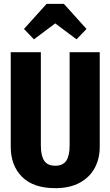

<svg xmlns="http://www.w3.org/2000/svg" viewBox="-20 -965 576 1001"><path d="M500 -200Q500 -138 474 -89.5Q448 -41 396 -12.5Q344 16 268 16Q154 16 95 -43Q36 -102 36 -200V-693H193V-207Q193 -153 210.5 -127Q228 -101 268 -101Q308 -101 325.5 -127Q343 -153 343 -207V-693H500ZM157 -760 105 -814 223 -945H313L431 -814L379 -760L268 -843Z"/></svg>

Font: Fira Sans Extra Condensed
Style: Bold
Weight: 700
Width: 1
Designer: Carrois Corporate & Edenspiekermann AG
Foundry: Carrois Corporate GbR & Edenspiekermann AG
Version: Version 4.203